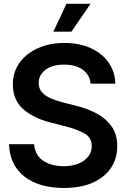

<svg xmlns="http://www.w3.org/2000/svg" viewBox="-20 -959 651 991"><path d="M309.6 11.2Q182.1 11.2 106.4 -47.6Q30.8 -106.4 26.4 -214.8H156.2Q160.2 -157.7 203.1 -129.4Q246.1 -101.1 308.1 -101.1Q372.6 -101.1 413.1 -129.9Q453.6 -158.7 453.6 -205.6Q453.6 -248 417.5 -269.3Q381.3 -290.5 322.3 -305.7L239.7 -327.1Q149.9 -350.1 98.1 -397.2Q46.4 -444.3 46.4 -522.9Q46.4 -586.9 81.1 -635.3Q115.7 -683.6 176 -710.4Q236.3 -737.3 312.5 -737.3Q390.1 -737.3 448.7 -710.4Q507.3 -683.6 540.5 -636.2Q573.7 -588.9 575.2 -527.3H447.8Q442.9 -573.7 406.5 -599.6Q370.1 -625.5 311 -625.5Q249.5 -625.5 214.6 -598.6Q179.7 -571.8 179.7 -530.8Q179.7 -500.5 198 -481.2Q216.3 -461.9 244.9 -450.2Q273.4 -438.5 303.2 -430.7L371.1 -413.6Q425.8 -400.4 474.6 -375.5Q523.4 -350.6 554.2 -309.1Q585 -267.6 585 -204.1Q585 -140.1 552.2 -91.6Q519.5 -43 458 -15.9Q396.5 11.2 309.6 11.2ZM255.4 -795.4 323.2 -939.5H447.3L348.6 -795.4Z"/></svg>

Font: Inter Tight SemiBold
Style: Regular
Weight: 600
Designer: Rasmus Andersson
Foundry: rsms
Version: Version 3.004; ttfautohint (v1.8.4.7-5d5b)